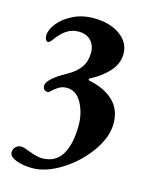

<svg xmlns="http://www.w3.org/2000/svg" viewBox="-108 -501 651 843"><g transform="rotate(15 217.0 -79.0)"><path d="M16 230Q16 216 25.5 205.5Q35 195 52 195Q63 195 90 206Q129 221 151 221Q213 221 241.5 172.5Q270 124 270 40Q270 -16 245.5 -61Q221 -106 178 -106Q157 -106 141 -96Q125 -86 116.5 -77.5Q108 -69 105 -67Q93 -65 85.5 -71.5Q78 -78 78 -90Q78 -104 99.5 -124Q121 -144 162 -166Q203 -189 221.5 -216.5Q240 -244 240 -282Q240 -316 219.5 -337Q199 -358 164 -358Q132 -358 107.5 -340.5Q83 -323 62 -293Q52 -279 44 -279Q38 -279 34 -287Q30 -295 30 -305Q31 -332 54.5 -361.5Q78 -391 119.5 -411.5Q161 -432 212 -432Q286 -432 332.5 -399Q379 -366 379 -314Q379 -269 345.5 -232.5Q312 -196 264 -172Q260 -170 260.5 -166Q261 -162 265 -162Q335 -148 375.5 -109.5Q416 -71 416 -7Q416 55 369 121Q322 187 252.5 230.5Q183 274 121 274Q80 274 48 262Q16 250 16 230Z"/></g></svg>

Font: EB Garamond
Style: Bold
Weight: 700
Designer: Georg Duffner and Octavio Pardo
Foundry: Georg Duffner
Version: Version 1.000; ttfautohint (v1.6)